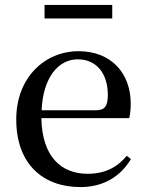

<svg xmlns="http://www.w3.org/2000/svg" viewBox="-20 -745 594 780"><path d="M161 -670H436V-725H161ZM307 15C399 15 469 -27 512 -99L495 -112C456 -65 406 -39 336 -39C229 -39 151 -108 148 -265H505C509 -281 511 -301 511 -325C511 -445 434 -537 299 -537C164 -537 46 -432 46 -260C46 -78 155 15 307 15ZM149 -297C155 -432 218 -504 296 -504C372 -504 418 -446 418 -360C418 -316 407 -297 370 -297Z"/></svg>

Font: Source Han Serif SC Medium
Style: Regular
Weight: 500
Designer: Ryoko NISHIZUKA 西塚涼子 (kana & ideographs); Frank Grießhammer (Latin, Greek & Cyrillic); Wenlong ZHANG 张文龙 (bopomofo); San
Foundry: Adobe
Version: Version 2.003;hotconv 1.1.1;makeotfexe 2.6.0